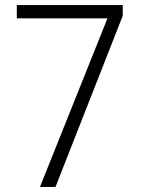

<svg xmlns="http://www.w3.org/2000/svg" viewBox="-20 -734 553 754"><path d="M137 0H198L462 -672V-714H46V-662H402Z"/></svg>

Font: Noto Sans Armenian SemiCondensed Light
Style: Regular
Weight: 300
Width: 4
Designer: Monotype Design Team
Foundry: Monotype Imaging Inc.
Version: Version 2.008